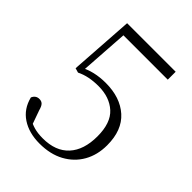

<svg xmlns="http://www.w3.org/2000/svg" viewBox="-209 -836 962 962"><g transform="rotate(45 272.0 -354.5)"><path d="M240 14Q165 14 113.5 -20Q62 -54 46 -119Q51 -131 60 -137.5Q69 -144 82 -144Q97 -144 106 -135Q115 -126 121 -103L152 -16L118 -46Q145 -31 171 -23.5Q197 -16 233 -16Q324 -16 372 -68.5Q420 -121 420 -217Q420 -312 372 -355.5Q324 -399 245 -399Q211 -399 181 -393Q151 -387 125 -374L101 -381L124 -723H468V-667H139L156 -701L135 -389L108 -398Q146 -419 182.5 -427.5Q219 -436 260 -436Q363 -436 424.5 -381Q486 -326 486 -220Q486 -151 456 -98.5Q426 -46 371 -16Q316 14 240 14Z"/></g></svg>

Font: Noto Serif KR ExtraLight
Style: Regular
Weight: 200
Designer: Ryoko NISHIZUKA 西塚涼子 (kana & ideographs); Frank Grießhammer (Latin, Greek & Cyrillic); Wenlong ZHANG 张文龙 (bopomofo); San
Foundry: Adobe
Version: Version 2.002-H1;hotconv 1.1.0;makeotfexe 2.6.0